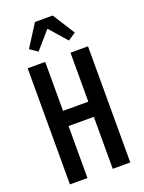

<svg xmlns="http://www.w3.org/2000/svg" viewBox="-178 -1061 856 1142"><g transform="rotate(-20 250.0 -489.5)"><path d="M59 0V-735H170V-425H330V-735H441V0H330V-329H170V0ZM154 -806 105 -839 194 -979H306L395 -839L346 -806L250 -916Z"/></g></svg>

Font: Iosevka SS18
Style: Bold
Weight: 700
Monospace: yes
Designer: Belleve Invis
Foundry: Belleve Invis
Version: Version 25.1.1; ttfautohint (v1.8.4)